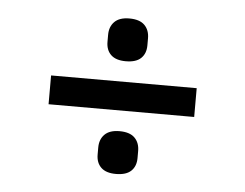

<svg xmlns="http://www.w3.org/2000/svg" viewBox="-37 -533 594 465"><g transform="rotate(5 260.0 -300.0)"><path d="M83 -265V-335H437V-265ZM309 -154Q309 -134 297 -122.5Q285 -111 260 -111Q236 -111 224 -122.5Q212 -134 212 -154V-171Q212 -191 224 -203Q236 -215 260 -215Q285 -215 297 -203Q309 -191 309 -171ZM309 -428Q309 -408 297 -396.5Q285 -385 260 -385Q236 -385 224 -396.5Q212 -408 212 -428V-445Q212 -465 224 -477Q236 -489 260 -489Q285 -489 297 -477Q309 -465 309 -445Z"/></g></svg>

Font: Ropa Sans
Style: Regular
Weight: 400
Designer: Botio Nikoltchev
Foundry: Botjo Nikoltchev
Version: Version 1.002